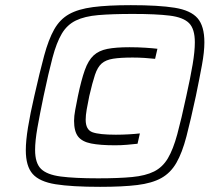

<svg xmlns="http://www.w3.org/2000/svg" viewBox="-20 -716 853 744"><path d="M368 8Q258 8 195.5 -2Q133 -12 106.5 -42Q80 -72 80 -134Q80 -170 88.5 -222.5Q97 -275 113 -344Q134 -437 151 -500Q168 -563 190 -602Q212 -641 247.5 -661Q283 -681 340.5 -688.5Q398 -696 487 -696Q595 -696 657 -686Q719 -676 745.5 -645.5Q772 -615 772 -552Q772 -515 762.5 -463.5Q753 -412 739 -344Q719 -251 702.5 -187.5Q686 -124 663.5 -85Q641 -46 605 -26Q569 -6 512 1Q455 8 368 8ZM360 -25Q440 -25 492 -30Q544 -35 577 -51.5Q610 -68 630.5 -102.5Q651 -137 667 -196Q683 -255 702 -344Q718 -416 726.5 -466.5Q735 -517 735 -552Q735 -604 712.5 -626.5Q690 -649 637.5 -655.5Q585 -662 495 -662Q414 -662 361 -657.5Q308 -653 274 -636.5Q240 -620 219.5 -585.5Q199 -551 183.5 -492.5Q168 -434 149 -344Q134 -272 125 -221Q116 -170 116 -135Q116 -84 139 -61.5Q162 -39 215.5 -32Q269 -25 360 -25ZM426 -153Q368 -153 333 -160Q298 -167 282.5 -187Q267 -207 267 -248Q267 -266 271.5 -290Q276 -314 282 -344Q295 -406 308.5 -444Q322 -482 342.5 -501Q363 -520 396 -526.5Q429 -533 482 -533Q515 -533 544.5 -531Q574 -529 590 -527L581 -488Q564 -490 540.5 -491.5Q517 -493 494 -493Q447 -493 418.5 -488.5Q390 -484 374 -470Q358 -456 348 -426Q338 -396 326 -344Q320 -315 316 -292Q312 -269 312 -252Q312 -213 338.5 -203.5Q365 -194 429 -194Q454 -194 479.5 -195.5Q505 -197 522 -199L513 -159Q496 -157 472.5 -155Q449 -153 426 -153Z"/></svg>

Font: Saira Expanded Light
Style: Italic
Weight: 300
Width: 7
Italic angle: -12°
Designer: Hector Gatti with collaboration of the Omnibus-Type team
Foundry: Omnibus-Type
Version: Version 1.101